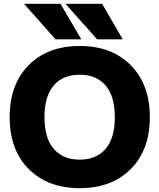

<svg xmlns="http://www.w3.org/2000/svg" viewBox="-20 -986 842 1018"><path d="M264.6 -197.3Q313.5 -139.6 402.3 -139.6Q491.2 -139.6 540 -196.8Q588.9 -253.9 588.9 -364.7Q588.9 -475.6 540 -532.7Q491.2 -589.8 402.3 -589.8Q313.5 -589.8 264.6 -532.7Q215.8 -475.6 215.8 -364.7Q215.8 -253.9 264.6 -197.3ZM131.8 -640.6Q233.4 -742.2 402.8 -742.2Q572.3 -742.2 673.3 -640.1Q774.4 -538.1 774.4 -364.7Q774.4 -191.4 673.3 -89.8Q572.3 11.7 402.8 11.7Q233.4 11.7 132.3 -89.8Q31.2 -191.4 31.2 -364.7Q31.2 -538.1 131.8 -640.6ZM521.5 -965.8 630.9 -777.3H495.1L327.1 -965.8ZM300.8 -965.8 411.1 -777.3H274.4L107.4 -965.8Z"/></svg>

Font: Gen Shin Gothic Heavy
Style: Bold
Weight: 900
Designer: [Source Han Sans]
Ryoko NISHIZUKA  (kana & ideographs); Paul D. Hunt (Latin, Greek & Cyrillic); Wenlong ZHANG  (bopomofo
Version: Version 1.002.20150607